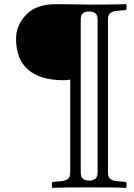

<svg xmlns="http://www.w3.org/2000/svg" viewBox="-20 -667 642 921"><path d="M367.2 -574.2V161.1Q367.2 199.2 407.2 199.2Q448.2 199.2 448.2 161.1V-574.2Q448.2 -612.3 407.2 -611.8Q367.2 -612.3 367.2 -574.2ZM408.2 -645Q538.1 -645 585 -647L586.9 -645V-626Q586.9 -619.1 579.1 -618.2L553.2 -616.2Q522.5 -614.3 510.3 -605.2Q498 -596.2 498 -574.2V161.1Q498 183.1 510 192.1Q522 201.2 553.2 203.1L579.1 205.1Q586.9 206.1 586.9 212.9V231.9L585 233.9Q537.1 231.9 408.2 231.9Q280.3 231.9 231 233.9L229 231.9V212.9Q229 206.1 235.8 205.1L263.2 203.1Q293.9 201.2 305.4 191.7Q316.9 182.1 316.9 161.1V-285.2Q303.7 -282.2 285.2 -282.2Q174.3 -282.2 115.7 -332Q57.1 -381.8 57.1 -481Q57.1 -546.9 106 -596.9Q154.8 -647 247.1 -647Q290 -647 345.2 -646Q400.4 -645 408.2 -645Z"/></svg>

Font: Linux Libertine
Style: Regular
Weight: 400
Designer: Philipp H. Poll
Foundry: Philipp H. Poll
Version: Version 5.3.0 ; ttfautohint (v0.9)